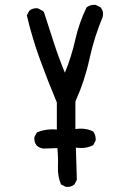

<svg xmlns="http://www.w3.org/2000/svg" viewBox="-20 -776 540 787"><path d="M250 -10 230 -20Q216 -53 217.5 -92.5Q219 -132 215 -169L158 -167Q142 -169 131 -179Q119 -193 121 -214L131 -233Q168 -249 213 -245V-356Q176 -444 143.5 -533.5Q111 -623 90 -713L100 -732Q114 -744 135 -742L154 -732L160 -727Q180 -665 200.5 -601.5Q221 -538 246 -478Q273 -544 288.5 -613Q304 -682 335 -746Q351 -758 372 -756L392 -746Q406 -730 401 -707Q366 -623 346.5 -533.5Q327 -444 289 -360V-247Q331 -253 362 -237Q374 -221 372 -200L362 -181Q331 -165 291 -171L295 -39L285 -20Q271 -8 250 -10Z"/></svg>

Font: NaniFont Regular
Style: Regular
Weight: 400
Designer: Nanigashitei
Version: Version 1.036